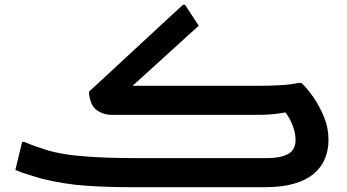

<svg xmlns="http://www.w3.org/2000/svg" viewBox="-20 -779 1443 799"><path d="M490 -384 469 -422H1060Q1104 -422 1148 -424.5Q1192 -427 1222 -434H1234Q1259 -411 1284.5 -374Q1310 -337 1328.5 -292Q1347 -247 1347 -197Q1347 -156 1333 -120.5Q1319 -85 1287.5 -57.5Q1256 -30 1205 -15Q1154 0 1081 0H522Q431 0 340 -6Q249 -12 155 -35Q136 -41 115 -47Q94 -53 75.5 -59.5Q57 -66 44 -72L72 -188H82Q93 -183 113 -175.5Q133 -168 152.5 -162Q172 -156 183 -152Q234 -138 296.5 -131.5Q359 -125 425.5 -123Q492 -121 550 -121H1089Q1149 -121 1179.5 -138.5Q1210 -156 1210 -197Q1210 -230 1193.5 -267.5Q1177 -305 1150 -332L1212 -320Q1175 -312 1149.5 -308Q1124 -304 1099.5 -302.5Q1075 -301 1042 -301H446Q409 -301 381.5 -321.5Q354 -342 350 -397L741 -759H750L807 -672Z"/></svg>

Font: Kufam SemiBold
Style: Italic
Weight: 600
Italic angle: -11°
Designer: Artur Schmal
Foundry: Original Type
Version: Version 1.301; ttfautohint (v1.8.3)